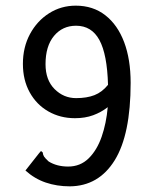

<svg xmlns="http://www.w3.org/2000/svg" viewBox="-20 -649 540 679"><path d="M227 10Q181 10 141.5 -3.5Q102 -17 70 -46L118 -107L125 -115L131 -110Q132 -101 136 -95Q140 -89 152 -78Q181 -60 221 -60Q264 -60 293.5 -89Q323 -118 339.5 -165.5Q356 -213 361 -270Q338 -252 309.5 -241.5Q281 -231 245 -231Q193 -231 151 -255Q109 -279 85 -322.5Q61 -366 61 -423Q61 -482 86 -528.5Q111 -575 153.5 -602Q196 -629 248 -629Q309 -629 352.5 -595Q396 -561 419 -500Q442 -439 442 -356Q442 -173 385.5 -82Q329 9 227 10ZM141 -422Q141 -366 173 -334Q205 -302 249 -302Q287 -302 314 -312.5Q341 -323 362 -349Q359 -457 331.5 -507.5Q304 -558 249 -558Q201 -558 171 -522Q141 -486 141 -422Z"/></svg>

Font: Inconsolata Medium
Style: Regular
Weight: 500
Monospace: yes
Designer: Raph Levien, Cyreal, Brenton Simpson
Foundry: Raph Levien, Cyreal, Google
Version: Version 3.001; ttfautohint (v1.8.2.53-6de2)